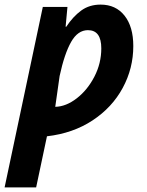

<svg xmlns="http://www.w3.org/2000/svg" viewBox="-53 -574 637 834"><path d="M133 -544H240L232 -458H235Q264 -502 299.5 -528Q335 -554 384 -554Q450 -554 488 -506Q526 -458 526 -374Q526 -277 480 -192Q434 -107 349 -51Q264 5 151 18L104 240H-33ZM387 -364Q387 -443 329 -443Q285 -443 256 -392Q227 -341 206 -244L187 -110Q234 -111 280.5 -147Q327 -183 357 -241Q387 -299 387 -364Z"/></svg>

Font: Noto Sans Display
Style: Bold Italic
Weight: 700
Italic angle: -12°
Designer: Monotype Design team
Foundry: Monotype Imaging Inc.
Version: Version 1.000